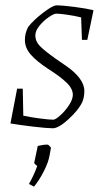

<svg xmlns="http://www.w3.org/2000/svg" viewBox="-20 -471 384 717"><path d="M328 -432H329L306 -322H286L283 -406Q259 -412 231 -416Q203 -420 190 -420Q181 -420 161.5 -406.5Q142 -393 127 -374.5Q112 -356 112 -339Q112 -316 129.5 -298.5Q147 -281 186 -253Q193 -248 226 -225.5Q259 -203 277 -179Q295 -155 295 -131Q295 -108 287 -89Q273 -60 236 -26Q199 8 177 8Q156 8 105 2Q54 -4 19 -10L44 -140H65L67 -39Q95 -33 129.5 -28.5Q164 -24 179 -24Q187 -24 205 -40Q223 -56 237.5 -78Q252 -100 252 -117Q252 -140 228 -163Q204 -186 158 -215Q117 -242 95 -267Q73 -292 73 -322Q73 -347 85 -370Q104 -395 140.5 -423Q177 -451 191 -451Q214 -451 259.5 -445Q305 -439 329 -433ZM88 216Q107 183 119 149Q117 147 112 143Q107 139 108 136L121 74Q141 69 158 69Q160 69 165.5 74.5Q171 80 170 83L165 110Q161 134 144.5 167Q128 200 107 226Z"/></svg>

Font: Grenze ExtraLight
Style: Italic
Weight: 275
Italic angle: -10°
Designer: Renata Polastri
Foundry: Omnibus-Type
Version: Version 1.002; ttfautohint (v1.8)